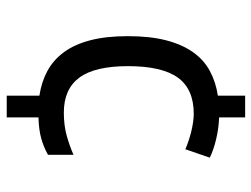

<svg xmlns="http://www.w3.org/2000/svg" viewBox="-112 -652 774 591"><g transform="rotate(90 275.5 -357.0)"><path d="M341.8 -87.9V9.8H274.9V-90.8Q232.4 -97.2 198.7 -115.5Q165 -133.8 141.1 -166.3Q117.2 -198.7 104.5 -247.3Q91.8 -295.9 91.8 -362.8Q91.8 -431.6 104.7 -481.2Q117.7 -530.8 141.4 -564Q165 -597.2 199 -615.5Q232.9 -633.8 274.9 -640.1V-724.1H341.8V-644Q377 -642.6 410.2 -634.5Q443.4 -626.5 465.8 -615.2L439.9 -540Q428.7 -544.9 415 -549.6Q401.4 -554.2 386.7 -557.9Q372.1 -561.5 357.7 -563.7Q343.3 -565.9 331.1 -565.9Q254.4 -565.9 219.2 -516.6Q184.1 -467.3 184.1 -363.8Q184.1 -261.2 219.5 -213.6Q254.9 -166 327.1 -166Q366.7 -166 398.7 -175Q430.7 -184.1 457 -195.8V-117.2Q432.6 -103.5 405.8 -96.2Q378.9 -88.9 341.8 -87.9Z"/></g></svg>

Font: WenQuanYi Micro Hei
Style: Regular
Weight: 400
Foundry: Ascender Corporation
Version: Version 0.2.0-beta